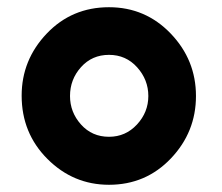

<svg xmlns="http://www.w3.org/2000/svg" viewBox="-20 -502 616 532"><path d="M40 -237Q40 -336 109.5 -409Q179 -482 282 -482Q383 -482 453 -409Q523 -336 523 -236Q523 -136 453.5 -63Q384 10 282 10Q183 10 111.5 -61.5Q40 -133 40 -237ZM174 -236Q174 -191 204.5 -157Q235 -123 282 -123Q328 -123 359.5 -157Q391 -191 391 -236Q391 -281 360 -315.5Q329 -350 282 -350Q235 -350 204.5 -316Q174 -282 174 -236Z"/></svg>

Font: Coval
Style: ExtraBold
Weight: 800
Foundry: Context Ltd
Version: Version 001.000